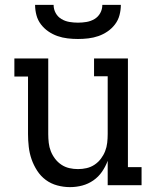

<svg xmlns="http://www.w3.org/2000/svg" viewBox="-20 -760 640 788"><path d="M267 8Q241 8 215 1Q189 -6 168 -21.5Q147 -37 132.5 -59.5Q118 -82 109.5 -106.5Q101 -131 98 -157.5Q95 -184 95 -210V-446H39V-520H178V-210Q178 -192 180 -174Q182 -156 188.5 -139.5Q195 -123 206 -108.5Q217 -94 232 -84Q247 -74 264.5 -70Q282 -66 300 -66Q318 -66 335.5 -70Q353 -74 368 -84Q383 -94 394 -108.5Q405 -123 411.5 -139.5Q418 -156 420 -174Q422 -192 422 -210V-447H366V-520H505V-74H561V0H422V-100Q413 -76 398.5 -55Q384 -34 363 -19.5Q342 -5 317.5 1.5Q293 8 267 8ZM300 -600Q279 -600 257.5 -602.5Q236 -605 216 -612Q196 -619 178.5 -631Q161 -643 148 -660Q135 -677 129.5 -698Q124 -719 124 -740H200Q200 -722 208.5 -706.5Q217 -691 232 -682Q247 -673 264.5 -670Q282 -667 300 -667Q318 -667 335.5 -670Q353 -673 368 -682Q383 -691 391.5 -706.5Q400 -722 400 -740H476Q476 -719 470.5 -698Q465 -677 452 -660Q439 -643 421.5 -631Q404 -619 384 -612Q364 -605 342.5 -602.5Q321 -600 300 -600Z"/></svg>

Font: Iosevka Etoile
Style: Regular
Weight: 400
Designer: Belleve Invis
Foundry: Belleve Invis
Version: Version 33.2.4